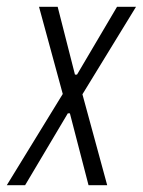

<svg xmlns="http://www.w3.org/2000/svg" viewBox="-54 -546 421 566"><path d="M-34 0 131 -269 61 -526H116L167 -326H173L291 -526H347L189 -268L262 0H207L152 -212H146L20 0Z"/></svg>

Font: Archivo ExtraCondensed ExtraLight
Style: Italic
Weight: 250
Width: 2
Italic angle: -10°
Designer: Hector Gatti
Foundry: Omnibus-Type
Version: Version 2.001